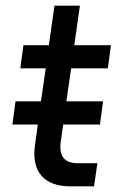

<svg xmlns="http://www.w3.org/2000/svg" viewBox="-20 -660 420 680"><path d="M63 -500H153L173 -640H263L243 -500H373L362 -418H232L215 -301H345L334 -219H204L195 -157Q185 -82 255 -82H325L313 0H230Q159 0 126.5 -38Q94 -76 104 -147L114 -219H24L35 -301H125L142 -418H52Z"/></svg>

Font: Retni Sans Medium
Style: Italic
Weight: 500
Italic angle: -8°
Designer: Vitaly Kuzmin
Foundry: ParaType Ltd.
Version: Version 1.00;June 10, 2019;FontCreator 11.5.0.2425 64-bit; t